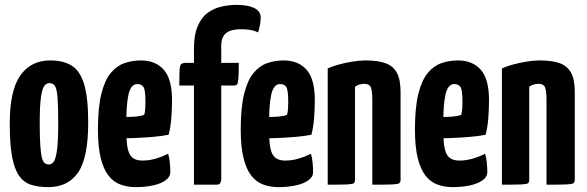

<svg xmlns="http://www.w3.org/2000/svg" viewBox="-20 -758 2408 788"><path d="M178 10Q138 10 108 0.5Q78 -9 58.5 -36.5Q39 -64 29.5 -115.5Q20 -167 20 -251Q20 -387 63.5 -448.5Q107 -510 186 -510Q240 -510 274.5 -488.5Q309 -467 325.5 -411.5Q342 -356 342 -255Q342 -110 300.5 -50Q259 10 178 10ZM181 -83Q191 -83 199.5 -93Q208 -103 213.5 -139Q219 -175 219 -252Q219 -324 216 -359.5Q213 -395 205 -406Q197 -417 182 -417Q171 -417 162 -405.5Q153 -394 148 -358.5Q143 -323 143 -252Q143 -194 145.5 -159.5Q148 -125 152.5 -109Q157 -93 164.5 -88Q172 -83 181 -83Z M537 10Q503 10 474.5 -0.5Q446 -11 425.5 -37Q405 -63 393.5 -109Q382 -155 382 -226Q382 -317 396 -373Q410 -429 434.5 -458.5Q459 -488 491 -499Q523 -510 558 -510Q618 -510 652 -472Q686 -434 686 -347Q686 -311 683 -272.5Q680 -234 672 -205Q643 -199 605 -196Q567 -193 531 -191.5Q495 -190 471.5 -190Q448 -190 448 -190L450 -279Q450 -279 464.5 -278.5Q479 -278 500 -278Q521 -278 541 -280Q561 -282 572 -287Q575 -296 576 -311.5Q577 -327 577 -339Q577 -387 569.5 -400Q562 -413 543 -413Q530 -413 521 -402Q512 -391 507 -368.5Q502 -346 500 -312.5Q498 -279 498 -233Q498 -198 500.5 -172.5Q503 -147 509.5 -131Q516 -115 529.5 -107Q543 -99 564 -99Q591 -99 617.5 -106.5Q644 -114 670 -127Q675 -112 677 -90.5Q679 -69 679 -52Q679 -32 659.5 -18Q640 -4 608 3Q576 10 537 10Z M776 0V-407H716Q716 -451 717 -470.5Q718 -490 724 -495Q730 -500 743 -500H776V-557Q776 -615 791.5 -651Q807 -687 832.5 -705.5Q858 -724 889 -731Q920 -738 950 -738Q997 -738 1023.5 -725Q1050 -712 1050 -686Q1050 -673 1047 -656Q1044 -639 1039 -625Q1020 -634 1002 -636Q984 -638 971 -638Q952 -638 937 -635Q922 -632 911 -624.5Q900 -617 894 -603.5Q888 -590 888 -569V-500H960Q960 -457 958.5 -437Q957 -417 953 -412Q949 -407 939 -407H888V-20Q888 -20 885.5 -10Q883 0 868 0Z M1123 10Q1089 10 1060.5 -0.5Q1032 -11 1011.5 -37Q991 -63 979.5 -109Q968 -155 968 -226Q968 -317 982 -373Q996 -429 1020.5 -458.5Q1045 -488 1077 -499Q1109 -510 1144 -510Q1204 -510 1238 -472Q1272 -434 1272 -347Q1272 -311 1269 -272.5Q1266 -234 1258 -205Q1229 -199 1191 -196Q1153 -193 1117 -191.5Q1081 -190 1057.5 -190Q1034 -190 1034 -190L1036 -279Q1036 -279 1050.5 -278.5Q1065 -278 1086 -278Q1107 -278 1127 -280Q1147 -282 1158 -287Q1161 -296 1162 -311.5Q1163 -327 1163 -339Q1163 -387 1155.5 -400Q1148 -413 1129 -413Q1116 -413 1107 -402Q1098 -391 1093 -368.5Q1088 -346 1086 -312.5Q1084 -279 1084 -233Q1084 -198 1086.5 -172.5Q1089 -147 1095.5 -131Q1102 -115 1115.5 -107Q1129 -99 1150 -99Q1177 -99 1203.5 -106.5Q1230 -114 1256 -127Q1261 -112 1263 -90.5Q1265 -69 1265 -52Q1265 -32 1245.5 -18Q1226 -4 1194 3Q1162 10 1123 10Z M1325 0V-477Q1341 -485 1368 -492.5Q1395 -500 1425 -505Q1455 -510 1480 -510Q1531 -510 1562.5 -498.5Q1594 -487 1609 -459Q1624 -431 1624 -381V-20Q1624 -10 1618.5 -6Q1613 -2 1589 -1Q1565 0 1508 0V-346Q1508 -385 1502 -399.5Q1496 -414 1475 -414Q1465 -414 1455 -411Q1445 -408 1437 -402V-20Q1437 -10 1432 -6Q1427 -2 1403.5 -1Q1380 0 1325 0Z M1838 10Q1804 10 1775.5 -0.5Q1747 -11 1726.5 -37Q1706 -63 1694.5 -109Q1683 -155 1683 -226Q1683 -317 1697 -373Q1711 -429 1735.5 -458.5Q1760 -488 1792 -499Q1824 -510 1859 -510Q1919 -510 1953 -472Q1987 -434 1987 -347Q1987 -311 1984 -272.5Q1981 -234 1973 -205Q1944 -199 1906 -196Q1868 -193 1832 -191.5Q1796 -190 1772.5 -190Q1749 -190 1749 -190L1751 -279Q1751 -279 1765.5 -278.5Q1780 -278 1801 -278Q1822 -278 1842 -280Q1862 -282 1873 -287Q1876 -296 1877 -311.5Q1878 -327 1878 -339Q1878 -387 1870.5 -400Q1863 -413 1844 -413Q1831 -413 1822 -402Q1813 -391 1808 -368.5Q1803 -346 1801 -312.5Q1799 -279 1799 -233Q1799 -198 1801.5 -172.5Q1804 -147 1810.5 -131Q1817 -115 1830.5 -107Q1844 -99 1865 -99Q1892 -99 1918.5 -106.5Q1945 -114 1971 -127Q1976 -112 1978 -90.5Q1980 -69 1980 -52Q1980 -32 1960.5 -18Q1941 -4 1909 3Q1877 10 1838 10Z M2040 0V-477Q2056 -485 2083 -492.5Q2110 -500 2140 -505Q2170 -510 2195 -510Q2246 -510 2277.5 -498.5Q2309 -487 2324 -459Q2339 -431 2339 -381V-20Q2339 -10 2333.5 -6Q2328 -2 2304 -1Q2280 0 2223 0V-346Q2223 -385 2217 -399.5Q2211 -414 2190 -414Q2180 -414 2170 -411Q2160 -408 2152 -402V-20Q2152 -10 2147 -6Q2142 -2 2118.5 -1Q2095 0 2040 0Z"/></svg>

Font: Yanone Kaffeesatz ExtraLight
Style: Regular
Weight: 200
Designer: Yanone (Cyrillic: Daniel Pouzeot, Huerta Tipografica, and Cyreal)
Foundry: Yanone
Version: Version 2.003